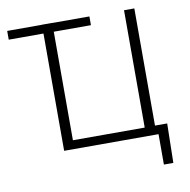

<svg xmlns="http://www.w3.org/2000/svg" viewBox="-93 -803 1054 1066"><g transform="rotate(-10 434.0 -270.0)"><path d="M212.9 -661.1H17.1V-710.4H212.9V-710.9H271V-710.4H480.5V-661.1H271V-49.3H674.8V-50.3H675.8V-710.9H733.9V-50.3H802.7L798.3 171.4H745.1V0H212.9Z"/></g></svg>

Font: Franko
Style: Light
Weight: 300
Designer: Google
Version: Version 1.200310; 2013